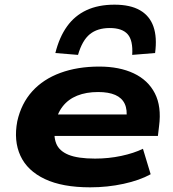

<svg xmlns="http://www.w3.org/2000/svg" viewBox="-20 -791 740 822"><path d="M366 11Q247 11 172 -24.5Q97 -60 67.5 -124Q38 -188 54 -272Q71 -348 118 -400Q165 -452 238.5 -479Q312 -506 405 -506Q491 -506 552.5 -477Q614 -448 643 -391.5Q672 -335 661 -251L656 -209H184L197 -301H546L521 -281Q526 -321 514 -346.5Q502 -372 473.5 -384.5Q445 -397 400 -397Q349 -397 310.5 -381.5Q272 -366 248 -335Q224 -304 216 -259V-256Q208 -209 220.5 -177Q233 -145 273 -128.5Q313 -112 387 -112Q445 -112 499 -123.5Q553 -135 592 -154L625 -45Q578 -19 509 -4Q440 11 366 11ZM314 -556 217 -564Q234 -632 267 -678Q300 -724 350.5 -747.5Q401 -771 470 -771Q538 -771 579.5 -747Q621 -723 637 -677Q653 -631 644 -564L546 -556Q550 -618 526.5 -644.5Q503 -671 450 -671Q397 -671 364.5 -644.5Q332 -618 314 -556Z"/></svg>

Font: Nunito Sans 10pt Expanded ExtraBold
Style: Italic
Weight: 800
Width: 7
Italic angle: -9°
Designer: Vernon Adams
Foundry: Vernon Adams
Version: Version 3.101;gftools[0.9.27]